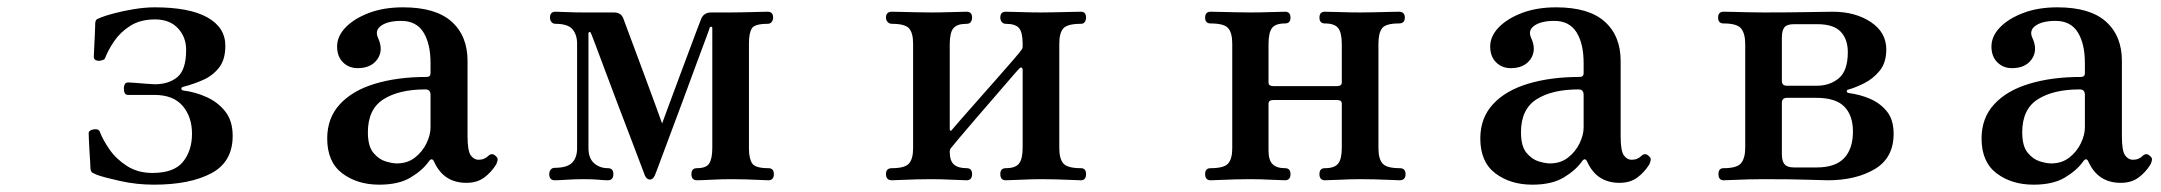

<svg xmlns="http://www.w3.org/2000/svg" viewBox="-20 -492 5898 524"><path d="M400 12Q353 12 308 2Q263 -8 244 -15Q237 -18 232.5 -20.5Q228 -23 227 -31Q227 -37 226 -51.5Q225 -66 224 -83Q223 -100 222.5 -113Q222 -126 222 -128Q222 -137 236 -139Q250 -141 253 -131Q261 -110 279 -84Q297 -58 326.5 -39Q356 -20 396 -20Q455 -20 479.5 -50.5Q504 -81 504 -127Q504 -173 478.5 -203Q453 -233 401 -233H329Q318 -233 318 -251Q318 -257 320.5 -262Q323 -267 330 -267Q332 -267 347 -266Q362 -265 379 -263.5Q396 -262 402 -262Q441 -262 464.5 -282Q488 -302 488 -356Q488 -391 465.5 -415Q443 -439 403 -439Q363 -439 335.5 -421.5Q308 -404 291.5 -379.5Q275 -355 267 -334Q266 -330 260 -328Q254 -326 249 -326Q236 -327 236 -337Q236 -340 237 -360Q238 -380 239 -401.5Q240 -423 240 -430Q241 -438 245.5 -440Q250 -442 257 -445Q267 -449 291 -455.5Q315 -462 345.5 -467Q376 -472 402 -472Q497 -472 546 -444.5Q595 -417 595 -367Q595 -329 577.5 -307Q560 -285 533.5 -273.5Q507 -262 480 -255Q475 -254 475 -250Q475 -246 480 -245Q513 -241 544 -227Q575 -213 595 -187.5Q615 -162 615 -121Q615 -50 556.5 -19Q498 12 400 12Z M1015 12Q955 12 914 -19Q873 -50 873 -114Q873 -170 907.5 -207.5Q942 -245 1003.5 -263.5Q1065 -282 1144 -282Q1155 -282 1155 -292V-320Q1155 -373 1135.5 -404Q1116 -435 1075 -435Q1039 -435 1020.5 -422Q1002 -409 1012 -388Q1027 -355 1010 -330.5Q993 -306 956 -306Q932 -306 916 -322Q900 -338 900 -365Q900 -393 923 -417Q946 -441 986.5 -456.5Q1027 -472 1080 -472Q1169 -472 1212.5 -433Q1256 -394 1256 -326V-120Q1256 -81 1264.5 -68.5Q1273 -56 1286 -56Q1295 -56 1301.5 -59Q1308 -62 1312 -66Q1323 -77 1334 -65Q1339 -61 1338 -55Q1337 -49 1334 -43Q1321 -22 1301.5 -7.5Q1282 7 1253 7Q1191 7 1165 -50Q1159 -64 1150 -51Q1133 -27 1100.5 -7.5Q1068 12 1015 12ZM1063 -46Q1092 -46 1112.5 -62Q1133 -78 1144 -101Q1155 -124 1155 -144V-233Q1155 -248 1141 -248Q1069 -248 1026.5 -221Q984 -194 984 -131Q984 -93 999 -75Q1014 -57 1032.5 -51.5Q1051 -46 1063 -46Z M1494 0Q1479 0 1479 -17Q1479 -24 1483 -29Q1487 -34 1494 -34Q1527 -34 1541 -47.5Q1555 -61 1555 -88V-373Q1555 -397 1542.5 -412Q1530 -427 1496 -427Q1489 -427 1485 -432Q1481 -437 1481 -444Q1481 -460 1496 -460Q1507 -460 1527.5 -459Q1548 -458 1573 -458H1655Q1675 -458 1681 -442Q1683 -437 1692.5 -411Q1702 -385 1716 -348Q1730 -311 1744 -272.5Q1758 -234 1770 -202Q1782 -170 1787 -155Q1793 -171 1804.5 -202.5Q1816 -234 1830.5 -272.5Q1845 -311 1858.5 -347.5Q1872 -384 1881.5 -409Q1891 -434 1893 -439Q1900 -458 1921 -458H1975Q1992 -458 2012.5 -458.5Q2033 -459 2050.5 -459.5Q2068 -460 2075 -460Q2090 -460 2090 -444Q2090 -437 2086 -432Q2082 -427 2075 -427Q2039 -427 2031.5 -414Q2024 -401 2024 -373V-87Q2024 -60 2032.5 -46.5Q2041 -33 2077 -33Q2092 -33 2092 -17Q2092 0 2077 0Q2070 0 2052 -1Q2034 -2 2013 -2.5Q1992 -3 1975 -3Q1950 -3 1921.5 -1.5Q1893 0 1882 0Q1867 0 1867 -17Q1867 -33 1882 -33Q1908 -33 1916 -46.5Q1924 -60 1924 -89V-415Q1924 -419 1921 -419Q1918 -419 1917 -417Q1917 -415 1906 -386Q1895 -357 1878.5 -312Q1862 -267 1843.5 -217Q1825 -167 1808 -122Q1791 -77 1780 -47Q1769 -17 1767 -13Q1762 -2 1754 -2Q1745 -2 1740 -13Q1739 -15 1728.5 -43.5Q1718 -72 1701 -116Q1684 -160 1665.5 -209Q1647 -258 1630.5 -302Q1614 -346 1603.5 -374Q1593 -402 1592 -403Q1591 -405 1588.5 -404.5Q1586 -404 1586 -401V-88Q1586 -60 1601.5 -46.5Q1617 -33 1639 -33Q1654 -33 1654 -17Q1654 0 1639 0Q1629 0 1614 -1.5Q1599 -3 1573 -3Q1548 -3 1526.5 -1.5Q1505 0 1494 0Z M2414 0Q2398 0 2398 -17Q2398 -33 2414 -33Q2450 -33 2461 -46Q2472 -59 2472 -87V-373Q2472 -402 2461 -414.5Q2450 -427 2414 -427Q2407 -427 2402.5 -432Q2398 -437 2398 -444Q2398 -460 2414 -460Q2421 -460 2440 -459.5Q2459 -459 2482 -458.5Q2505 -458 2522 -458Q2548 -458 2578 -459Q2608 -460 2618 -460Q2633 -460 2633 -444Q2633 -437 2629.5 -432Q2626 -427 2618 -427Q2592 -427 2582 -415Q2572 -403 2572 -371V-142Q2572 -129 2580 -140Q2583 -144 2601.5 -165Q2620 -186 2646 -215.5Q2672 -245 2698.5 -275Q2725 -305 2744 -327Q2763 -349 2767 -355Q2771 -359 2771 -365V-372Q2771 -404 2761 -415.5Q2751 -427 2725 -427Q2718 -427 2714 -432Q2710 -437 2710 -444Q2710 -460 2725 -460Q2736 -460 2766 -459Q2796 -458 2821 -458Q2838 -458 2860.5 -458.5Q2883 -459 2903 -459.5Q2923 -460 2930 -460Q2944 -460 2944 -444Q2944 -437 2940.5 -432Q2937 -427 2930 -427Q2893 -427 2882 -414.5Q2871 -402 2871 -373V-87Q2871 -59 2882 -46Q2893 -33 2930 -33Q2944 -33 2944 -17Q2944 0 2930 0Q2923 0 2903 -1Q2883 -2 2860.5 -2.5Q2838 -3 2821 -3Q2796 -3 2766 -1.5Q2736 0 2725 0Q2710 0 2710 -17Q2710 -33 2725 -33Q2751 -33 2761 -45.5Q2771 -58 2771 -89V-301Q2771 -306 2768 -307.5Q2765 -309 2761 -304Q2756 -299 2737.5 -277.5Q2719 -256 2693.5 -226.5Q2668 -197 2642.5 -167.5Q2617 -138 2599 -116.5Q2581 -95 2577 -90Q2572 -85 2572 -78Q2572 -53 2583.5 -43Q2595 -33 2618 -33Q2633 -33 2633 -17Q2633 0 2618 0Q2608 0 2578 -1.5Q2548 -3 2522 -3Q2505 -3 2482 -2.5Q2459 -2 2440 -1Q2421 0 2414 0Z M3284 0Q3269 0 3269 -17Q3269 -33 3284 -33Q3321 -33 3332 -46Q3343 -59 3343 -87V-373Q3343 -402 3332 -415Q3321 -428 3284 -428Q3269 -428 3269 -444Q3269 -460 3284 -460Q3292 -460 3311.5 -459.5Q3331 -459 3353.5 -458.5Q3376 -458 3393 -458Q3419 -458 3448 -459Q3477 -460 3487 -460Q3502 -460 3502 -444Q3502 -428 3487 -428Q3461 -428 3451.5 -415.5Q3442 -403 3442 -371V-267Q3442 -257 3455 -257H3629Q3642 -257 3642 -267V-371Q3642 -403 3632 -415.5Q3622 -428 3596 -428Q3581 -428 3581 -444Q3581 -460 3596 -460Q3607 -460 3637 -459Q3667 -458 3692 -458Q3709 -458 3731 -458.5Q3753 -459 3772 -459.5Q3791 -460 3798 -460Q3814 -460 3814 -444Q3814 -428 3798 -428Q3762 -428 3752 -415Q3742 -402 3742 -373V-87Q3742 -59 3753 -46Q3764 -33 3800 -33Q3816 -33 3816 -17Q3816 0 3800 0Q3794 0 3774.5 -1Q3755 -2 3732 -2.5Q3709 -3 3692 -3Q3667 -3 3637 -1.5Q3607 0 3596 0Q3581 0 3581 -17Q3581 -33 3596 -33Q3622 -33 3632 -45.5Q3642 -58 3642 -89V-209Q3642 -219 3629 -219H3455Q3442 -219 3442 -209V-81Q3442 -55 3453 -44Q3464 -33 3487 -33Q3502 -33 3502 -17Q3502 0 3487 0Q3477 0 3448 -1.5Q3419 -3 3393 -3Q3376 -3 3353.5 -2.5Q3331 -2 3311.5 -1Q3292 0 3284 0Z M4162 12Q4102 12 4061 -19Q4020 -50 4020 -114Q4020 -170 4054.5 -207.5Q4089 -245 4150.5 -263.5Q4212 -282 4291 -282Q4302 -282 4302 -292V-320Q4302 -373 4282.5 -404Q4263 -435 4222 -435Q4186 -435 4167.5 -422Q4149 -409 4159 -388Q4174 -355 4157 -330.5Q4140 -306 4103 -306Q4079 -306 4063 -322Q4047 -338 4047 -365Q4047 -393 4070 -417Q4093 -441 4133.5 -456.5Q4174 -472 4227 -472Q4316 -472 4359.5 -433Q4403 -394 4403 -326V-120Q4403 -81 4411.5 -68.5Q4420 -56 4433 -56Q4442 -56 4448.5 -59Q4455 -62 4459 -66Q4470 -77 4481 -65Q4486 -61 4485 -55Q4484 -49 4481 -43Q4468 -22 4448.5 -7.5Q4429 7 4400 7Q4338 7 4312 -50Q4306 -64 4297 -51Q4280 -27 4247.5 -7.5Q4215 12 4162 12ZM4210 -46Q4239 -46 4259.5 -62Q4280 -78 4291 -101Q4302 -124 4302 -144V-233Q4302 -248 4288 -248Q4216 -248 4173.5 -221Q4131 -194 4131 -131Q4131 -93 4146 -75Q4161 -57 4179.5 -51.5Q4198 -46 4210 -46Z M4684 0Q4670 0 4670 -17Q4670 -33 4684 -33Q4721 -33 4732 -47Q4743 -61 4743 -89V-371Q4743 -400 4732 -414Q4721 -428 4684 -428Q4669 -428 4669 -444Q4669 -460 4684 -460Q4692 -460 4711.5 -459.5Q4731 -459 4754 -458.5Q4777 -458 4794 -458Q4861 -458 4914.5 -459Q4968 -460 4982 -460Q5043 -460 5085.5 -432Q5128 -404 5128 -357Q5128 -321 5110 -299Q5092 -277 5068 -265Q5044 -253 5026 -248Q5020 -247 5020 -243Q5020 -239 5026 -238Q5057 -234 5084.5 -222Q5112 -210 5130 -187.5Q5148 -165 5148 -127Q5148 -61 5096.5 -30.5Q5045 0 4968 0Q4953 0 4913 -1.5Q4873 -3 4793 -3Q4776 -3 4753.5 -2.5Q4731 -2 4711.5 -1Q4692 0 4684 0ZM4876 -35H4938Q4989 -35 5013 -60.5Q5037 -86 5037 -133Q5037 -177 5013.5 -201Q4990 -225 4937 -225H4857Q4843 -225 4843 -211V-71Q4843 -52 4850.5 -43.5Q4858 -35 4876 -35ZM4857 -258H4938Q4974 -258 4998.5 -278.5Q5023 -299 5023 -350Q5023 -385 5003.5 -405.5Q4984 -426 4940 -426H4876Q4857 -426 4850 -417.5Q4843 -409 4843 -389V-271Q4843 -258 4857 -258Z M5530 12Q5470 12 5429 -19Q5388 -50 5388 -114Q5388 -170 5422.5 -207.5Q5457 -245 5518.5 -263.5Q5580 -282 5659 -282Q5670 -282 5670 -292V-320Q5670 -373 5650.5 -404Q5631 -435 5590 -435Q5554 -435 5535.5 -422Q5517 -409 5527 -388Q5542 -355 5525 -330.5Q5508 -306 5471 -306Q5447 -306 5431 -322Q5415 -338 5415 -365Q5415 -393 5438 -417Q5461 -441 5501.5 -456.5Q5542 -472 5595 -472Q5684 -472 5727.5 -433Q5771 -394 5771 -326V-120Q5771 -81 5779.5 -68.5Q5788 -56 5801 -56Q5810 -56 5816.5 -59Q5823 -62 5827 -66Q5838 -77 5849 -65Q5854 -61 5853 -55Q5852 -49 5849 -43Q5836 -22 5816.5 -7.5Q5797 7 5768 7Q5706 7 5680 -50Q5674 -64 5665 -51Q5648 -27 5615.5 -7.5Q5583 12 5530 12ZM5578 -46Q5607 -46 5627.5 -62Q5648 -78 5659 -101Q5670 -124 5670 -144V-233Q5670 -248 5656 -248Q5584 -248 5541.5 -221Q5499 -194 5499 -131Q5499 -93 5514 -75Q5529 -57 5547.5 -51.5Q5566 -46 5578 -46Z"/></svg>

Font: Zen Old Mincho
Style: Bold
Weight: 700
Designer: Yoshimichi Ohira
Foundry: Positype
Version: Version 1.500